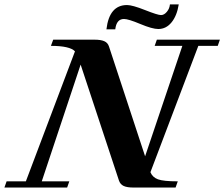

<svg xmlns="http://www.w3.org/2000/svg" viewBox="-54 -841 1006 861"><path d="M655.8 -710.9Q628.9 -710.9 575.2 -733.4Q521.5 -755.9 502 -755.9Q468.3 -755.9 462.9 -709.5H423.3Q436 -818.4 515.6 -818.4Q539.6 -818.4 596.4 -795.9Q653.3 -773.4 668 -773.4Q682.1 -773.4 694.3 -788.1Q706.5 -802.7 708 -821.3H747.6Q739.3 -770 715.1 -740.5Q690.9 -710.9 655.8 -710.9ZM-34.2 0 -24.4 -27.8H62L282.2 -610.8Q259.3 -635.3 174.3 -635.3L184.6 -663.1H369.6Q398.4 -663.1 413.8 -656.2Q429.2 -649.4 434.6 -632.8L596.7 -140.1L763.7 -635.3H639.6L649.4 -663.1H932.1L922.4 -635.3H835.4L620.6 -68.8Q629.9 -45.9 654.3 -36.9Q678.7 -27.8 743.2 -27.8L733.4 0H544.4Q515.6 0 500.5 -7.1Q485.4 -14.2 479.5 -31.2L307.6 -551.3L133.3 -27.8H256.8L247.1 0Z"/></svg>

Font: Elstob 14pt
Style: Bold Italic
Weight: 700
Italic angle: -20°
Designer: Peter S. Baker
Version: Version 1.015